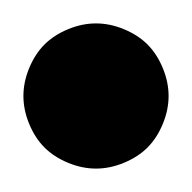

<svg xmlns="http://www.w3.org/2000/svg" viewBox="-82 -144 164 164"><path d="M57 -86Q62 -74 62 -62Q62 -50 57 -38Q52 -26 44 -18Q36 -10 24 -5Q12 0 0 0Q-12 0 -24 -5Q-36 -10 -44 -18Q-52 -26 -57 -38Q-62 -50 -62 -62Q-62 -74 -57 -86Q-52 -98 -44 -106Q-36 -114 -24 -119Q-12 -124 0 -124Q12 -124 24 -119Q36 -114 44 -106Q52 -98 57 -86Z"/></svg>

Font: DSEG14 Classic Mini
Style: Bold
Weight: 700
Designer: Keshikan(Twitter:@keshinomi_88pro)
Version: Version 0.46